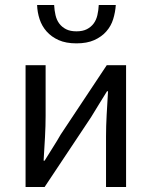

<svg xmlns="http://www.w3.org/2000/svg" viewBox="-20 -746 605 766"><path d="M82 0V-486H162V-284Q162 -245 159.5 -198.5Q157 -152 154 -105H158Q172 -128 190.5 -157Q209 -186 222 -209L406 -486H483V0H403V-202Q403 -241 405.5 -287.5Q408 -334 411 -382H407Q393 -359 374.5 -329.5Q356 -300 343 -278L158 0ZM285 -573Q243 -573 214 -586Q185 -599 166 -620.5Q147 -642 138 -669.5Q129 -697 128 -726H196Q197 -705 201.5 -685.5Q206 -666 216.5 -652Q227 -638 243.5 -629.5Q260 -621 285 -621Q310 -621 326.5 -629.5Q343 -638 353.5 -652Q364 -666 368.5 -685.5Q373 -705 374 -726H442Q440 -697 431.5 -669.5Q423 -642 404 -620.5Q385 -599 356 -586Q327 -573 285 -573Z"/></svg>

Font: Source Sans Pro
Style: Regular
Weight: 400
Designer: Paul D. Hunt
Foundry: Adobe Systems Incorporated
Version: Version 2.021;PS 2.000;hotconv 1.0.86;makeotf.lib2.5.63406